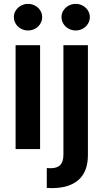

<svg xmlns="http://www.w3.org/2000/svg" viewBox="-20 -761 528 980"><path d="M59.6 -530.3H184.6V0H59.6ZM50.8 -673.8Q50.8 -691.9 60.5 -707.5Q70.3 -723.1 87.2 -732.2Q104 -741.2 123 -741.2Q142.6 -741.2 159.2 -732.2Q175.8 -723.1 185.5 -707.5Q195.3 -691.9 195.3 -673.8Q195.3 -655.3 185.5 -639.4Q175.8 -623.5 159.2 -614.5Q142.6 -605.5 123 -605.5Q104 -605.5 87.2 -614.5Q70.3 -623.5 60.5 -639.4Q50.8 -655.3 50.8 -673.8ZM428.7 -530.3V30.3Q428.7 114.7 381.1 157Q333.5 199.2 244.1 199.2Q228.5 199.2 218.8 198.2V96.7Q225.6 97.7 237.3 97.7Q272.5 97.7 288.1 80.6Q303.7 63.5 303.7 29.3V-530.3ZM293.9 -673.8Q293.9 -691.9 303.7 -707.5Q313.5 -723.1 330.3 -732.2Q347.2 -741.2 366.2 -741.2Q385.7 -741.2 402.3 -732.2Q418.9 -723.1 428.7 -707.5Q438.5 -691.9 438.5 -673.8Q438.5 -655.3 428.7 -639.4Q418.9 -623.5 402.3 -614.5Q385.7 -605.5 366.2 -605.5Q347.2 -605.5 330.3 -614.5Q313.5 -623.5 303.7 -639.4Q293.9 -655.3 293.9 -673.8Z"/></svg>

Font: WEMIX Pretendard SemiBold
Style: Regular
Weight: 600
Designer: Base glyphs from Inter by Rasmus Andersson; Hangeul glyphs from Noto Sans CJK(Source Han Sans) by Jang Soo-young and Kan
Foundry: Kil Hyung-jin
Version: Version 1.000